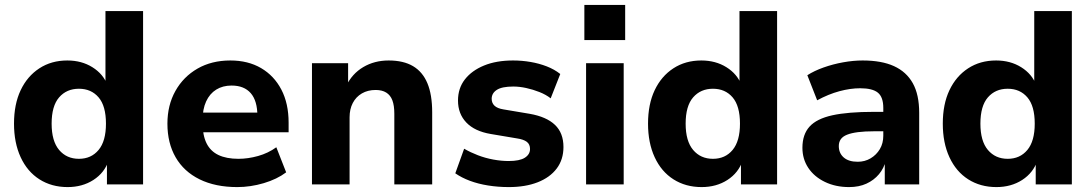

<svg xmlns="http://www.w3.org/2000/svg" viewBox="-20 -750 4442 781"><path d="M255 11Q190 11 140.5 -20.5Q91 -52 64 -110.5Q37 -169 37 -247Q37 -326 64 -383Q91 -440 140 -472Q189 -504 254 -504Q312 -504 356 -476.5Q400 -449 417 -404H409V-705H562V0H415V-97H422Q405 -47 360 -18Q315 11 255 11ZM301 -104Q351 -104 381 -140Q411 -176 411 -247Q411 -319 381 -354Q351 -389 301 -389Q251 -389 220.5 -354Q190 -319 190 -247Q190 -176 220.5 -140Q251 -104 301 -104Z M945 11Q856 11 792 -20.5Q728 -52 694.5 -110Q661 -168 661 -247Q661 -322 693.5 -380Q726 -438 783.5 -471Q841 -504 917 -504Q989 -504 1042 -473Q1095 -442 1124.5 -385.5Q1154 -329 1154 -251V-212H786V-292H1042L1027 -278Q1027 -340 1000 -371Q973 -402 922 -402Q886 -402 859.5 -385.5Q833 -369 818.5 -337.5Q804 -306 804 -261V-251Q804 -200 820 -167.5Q836 -135 868.5 -119.5Q901 -104 950 -104Q989 -104 1030 -115.5Q1071 -127 1104 -151L1144 -49Q1107 -21 1053 -5Q999 11 945 11Z M1249 0V-493H1396V-400H1388Q1412 -450 1457.5 -477Q1503 -504 1561 -504Q1621 -504 1660 -481Q1699 -458 1718.5 -411.5Q1738 -365 1738 -293V0H1584V-287Q1584 -321 1576 -342Q1568 -363 1551 -373.5Q1534 -384 1508 -384Q1476 -384 1452 -370Q1428 -356 1415 -331Q1402 -306 1402 -273V0Z M2050 11Q2006 11 1965.5 4.5Q1925 -2 1891.5 -14.5Q1858 -27 1832 -45L1868 -145Q1894 -130 1924 -118.5Q1954 -107 1986.5 -101Q2019 -95 2049 -95Q2094 -95 2115 -108.5Q2136 -122 2136 -144Q2136 -163 2123 -173Q2110 -183 2083 -187L1976 -205Q1911 -216 1877 -251.5Q1843 -287 1843 -341Q1843 -391 1871 -427Q1899 -463 1949 -483.5Q1999 -504 2067 -504Q2103 -504 2138 -498Q2173 -492 2204 -480Q2235 -468 2259 -449L2220 -350Q2201 -365 2174.5 -375.5Q2148 -386 2120.5 -392Q2093 -398 2068 -398Q2022 -398 2001 -384.5Q1980 -371 1980 -348Q1980 -331 1991.5 -320Q2003 -309 2028 -305L2135 -287Q2203 -275 2237.5 -242Q2272 -209 2272 -152Q2272 -101 2244.5 -64.5Q2217 -28 2167 -8.5Q2117 11 2050 11Z M2357 -587V-730H2523V-587ZM2364 0V-493H2517V0Z M2834 11Q2769 11 2719.5 -20.5Q2670 -52 2643 -110.5Q2616 -169 2616 -247Q2616 -326 2643 -383Q2670 -440 2719 -472Q2768 -504 2833 -504Q2891 -504 2935 -476.5Q2979 -449 2996 -404H2988V-705H3141V0H2994V-97H3001Q2984 -47 2939 -18Q2894 11 2834 11ZM2880 -104Q2930 -104 2960 -140Q2990 -176 2990 -247Q2990 -319 2960 -354Q2930 -389 2880 -389Q2830 -389 2799.5 -354Q2769 -319 2769 -247Q2769 -176 2799.5 -140Q2830 -104 2880 -104Z M3434 11Q3379 11 3335.5 -10Q3292 -31 3268 -67Q3244 -103 3244 -149Q3244 -203 3273 -235Q3302 -267 3365.5 -281Q3429 -295 3534 -295H3590V-216H3536Q3498 -216 3470.5 -212.5Q3443 -209 3425.5 -202Q3408 -195 3400 -183.5Q3392 -172 3392 -156Q3392 -127 3412 -109.5Q3432 -92 3469 -92Q3498 -92 3521.5 -106Q3545 -120 3559 -143.5Q3573 -167 3573 -198V-311Q3573 -355 3551 -373Q3529 -391 3479 -391Q3439 -391 3394.5 -379Q3350 -367 3304 -342L3264 -444Q3292 -462 3330 -475.5Q3368 -489 3409.5 -496.5Q3451 -504 3489 -504Q3566 -504 3616.5 -481Q3667 -458 3693 -411.5Q3719 -365 3719 -291V0H3579V-99H3584Q3576 -66 3555.5 -41.5Q3535 -17 3504.5 -3Q3474 11 3434 11Z M4033 11Q3968 11 3918.5 -20.5Q3869 -52 3842 -110.5Q3815 -169 3815 -247Q3815 -326 3842 -383Q3869 -440 3918 -472Q3967 -504 4032 -504Q4090 -504 4134 -476.5Q4178 -449 4195 -404H4187V-705H4340V0H4193V-97H4200Q4183 -47 4138 -18Q4093 11 4033 11ZM4079 -104Q4129 -104 4159 -140Q4189 -176 4189 -247Q4189 -319 4159 -354Q4129 -389 4079 -389Q4029 -389 3998.5 -354Q3968 -319 3968 -247Q3968 -176 3998.5 -140Q4029 -104 4079 -104Z"/></svg>

Font: Nunito Sans 11pt ExtraBold
Style: Regular
Weight: 800
Version: Version 3.101;gftools[0.9.27]